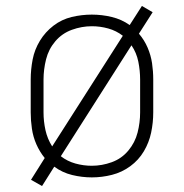

<svg xmlns="http://www.w3.org/2000/svg" viewBox="-20 -587 616 644"><path d="M121 37 162 -28Q189 -8 222 0Q255 8 288 8Q322 8 355.5 -0.5Q389 -9 417 -29.5Q445 -50 462.5 -79.5Q480 -109 487 -142.5Q494 -176 494 -210V-320Q494 -348 490 -375Q486 -402 475 -427.5Q464 -453 446 -474L492 -546L456 -567L415 -503Q388 -522 355 -530Q322 -538 288 -538Q254 -538 220.5 -530Q187 -522 159.5 -501Q132 -480 114 -450.5Q96 -421 89.5 -387.5Q83 -354 83 -320V-210Q83 -183 87 -155.5Q91 -128 102 -103Q113 -78 130 -57L84 16ZM288 -31Q260 -31 233 -38.5Q206 -46 184 -63L421 -435Q438 -410 444 -380Q450 -350 450 -320V-210Q450 -176 441.5 -142.5Q433 -109 410.5 -82Q388 -55 355 -43Q322 -31 288 -31ZM155 -96Q139 -121 132.5 -150.5Q126 -180 126 -210V-320Q126 -354 134.5 -388Q143 -422 165.5 -448.5Q188 -475 221 -487Q254 -499 288 -499Q316 -499 343 -491.5Q370 -484 392 -467Z"/></svg>

Font: Iosevka Sparkle Extralight
Style: Regular
Weight: 200
Designer: Belleve Invis
Foundry: Belleve Invis
Version: Version 4.5.0; ttfautohint (v1.8.3)